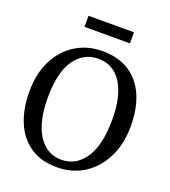

<svg xmlns="http://www.w3.org/2000/svg" viewBox="-164 -1043 1037 1173"><g transform="rotate(20 354.0 -457.0)"><path d="M347.5 11Q240.5 12.5 169 -35.8Q97.5 -84 62 -169.8Q26.5 -255.5 26.5 -367.5Q26.5 -485 70.5 -571.2Q114.5 -657.5 190.5 -704.5Q266.5 -751.5 363 -751.5Q468.5 -751.5 539.2 -705.2Q610 -659 645.8 -575.5Q681.5 -492 681.5 -379.5Q681.5 -263 638 -175.5Q594.5 -88 519 -39.2Q443.5 9.5 347.5 11ZM355 -699Q260.5 -699 202.8 -617Q145 -535 145 -367.5Q145 -268 169.2 -194.8Q193.5 -121.5 240 -81.5Q286.5 -41.5 352.5 -41.5Q446.5 -41.5 504 -126.8Q561.5 -212 561.5 -379.5Q561.5 -529 507.8 -614Q454 -699 355 -699ZM503.5 -925V-853H208V-925Z"/></g></svg>

Font: Merriweather
Style: Regular
Weight: 400
Designer: Eben Sorkin
Foundry: Eben Sorkin
Version: Version 2.100; ttfautohint (v1.7.19-72a1) -l 8 -r 50 -G 200 